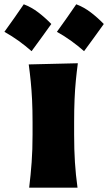

<svg xmlns="http://www.w3.org/2000/svg" viewBox="-83 -864 498 884"><path d="M51.3 0Q58.6 -60.1 62.7 -116.9Q66.9 -173.8 66.9 -244.6V-300.8Q66.9 -358.9 64.7 -403.8Q62.5 -448.7 58.6 -488Q54.7 -527.3 49.3 -567.4L275.4 -572.8Q270 -532.2 266.1 -492.2Q262.2 -452.1 260.3 -406Q258.3 -359.9 258.3 -300.8V-244.6Q258.3 -173.8 262 -116.9Q265.6 -60.1 273.9 0ZM268.1 -844.3Q303.6 -830.9 335.2 -806.7Q366.9 -782.5 394.9 -753.5Q372.8 -722.9 350.3 -691.5Q327.7 -660.1 304.1 -628.4Q276.7 -652.5 245.6 -675.1Q214.4 -697.7 179 -717.5Q202.6 -749.8 224.6 -781.4Q246.6 -813.1 268.1 -844.3ZM26.4 -844.3Q61.9 -830.9 93.5 -806.7Q125.2 -782.5 153.2 -753.5Q131.1 -722.9 108.6 -691.5Q86 -660.1 62.4 -628.4Q35 -652.5 3.9 -675.1Q-27.3 -697.7 -62.7 -717.5Q-39.1 -749.8 -17.1 -781.4Q4.9 -813.1 26.4 -844.3Z"/></svg>

Font: Pinar ExtraBold
Style: Regular
Weight: 800
Designer: Amin Abedi
Version: Version 3.000